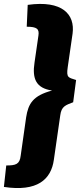

<svg xmlns="http://www.w3.org/2000/svg" viewBox="-50 -794 425 984"><path d="M92 -769 87 -657C139 -657 152 -646 147 -612L127 -474C114 -390 135 -342 217 -330C119 -304 95 -263 84 -193L56 4C51 48 31 54 -18 54L-30 164C141 190 212 126 226 25L259 -204C265 -249 286 -255 325 -270L340 -384C301 -397 289 -394 297 -449L322 -622C335 -720 270 -794 92 -769Z"/></svg>

Font: Exo 2 Extra Bold
Style: Italic
Weight: 800
Italic angle: -8°
Designer: Natanael Gama
Version: Version 1.001;PS 001.001;hotconv 1.0.88;makeotf.lib2.5.64775